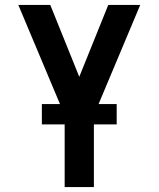

<svg xmlns="http://www.w3.org/2000/svg" viewBox="-20 -755 640 775"><path d="M241 0V-290L54 -735H183L300 -445L417 -735H546L359 -290V0ZM149 -253V-335H451V-253Z"/></svg>

Font: R Plex Mono
Style: Bold
Weight: 700
Monospace: yes
Designer: Belleve Invis
Foundry: Belleve Invis
Version: Version 31.8.0